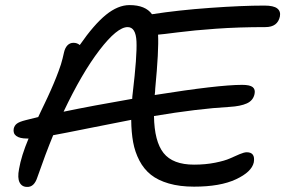

<svg xmlns="http://www.w3.org/2000/svg" viewBox="-20 -753 1126 758"><path d="M86.9 -15.1Q66.4 -15.1 57.4 -32.7Q48.3 -50.3 55.2 -85.9Q64 -137.7 92.8 -206.1H86.9Q58.1 -206.1 44.4 -216.1Q30.8 -226.1 34.2 -245.1Q37.1 -257.8 46.9 -265.1Q56.6 -272.5 82 -278.8Q117.7 -288.1 130.9 -291Q132.8 -295.4 143.1 -316.9Q153.3 -338.4 156.2 -344.2Q159.2 -350.1 168.2 -369.6Q177.2 -389.2 180.4 -396.5Q183.6 -403.8 191.2 -421.4Q198.7 -439 202.1 -448Q205.6 -457 211.4 -472.4Q217.3 -487.8 220.5 -498.5Q223.6 -509.3 227.1 -522.2Q230.5 -535.2 232.9 -546.9Q236.8 -564 246.3 -574Q255.9 -584 270 -584Q284.7 -584 294.9 -575.2Q351.1 -656.2 398.4 -694.6Q445.8 -732.9 491.2 -732.9Q554.2 -732.9 580.1 -696.8Q683.1 -712.9 809.3 -721.9Q935.5 -731 1023.9 -731Q1060.1 -731 1074.5 -719.7Q1088.9 -708.5 1085 -688Q1076.2 -646 1027.8 -646Q921.4 -646 832.8 -639.6Q744.1 -633.3 681.6 -625.2Q619.1 -617.2 604 -616.2Q607.4 -554.7 592.8 -402.8Q592.8 -393.6 590.8 -377.9Q842.3 -418 936 -418Q966.8 -418 977.8 -408.9Q988.8 -399.9 984.9 -381.8Q979.5 -356 954.3 -344.7Q929.2 -333.5 887.2 -331.1Q759.3 -323.7 587.9 -294.9Q589.4 -194.8 625.7 -148.9Q662.1 -103 746.1 -103Q791 -103 829.1 -110.6Q867.2 -118.2 887.5 -127.4Q907.7 -136.7 925.8 -144.3Q943.8 -151.9 954.1 -151.9Q988.8 -151.9 981.9 -111.8Q973.6 -74.2 911.6 -45.2Q849.6 -16.1 746.1 -16.1Q689.5 -16.1 646.5 -28.6Q603.5 -41 575.7 -63.2Q547.9 -85.4 530.3 -119.1Q512.7 -152.8 505.6 -191.7Q498.5 -230.5 498 -279.8Q436 -268.1 332.3 -247.1Q228.5 -226.1 189.9 -219.2Q159.2 -144.5 127.9 -54.2Q115.2 -13.7 86.9 -15.1ZM483.9 -646Q442.4 -646 372.8 -555.2Q303.2 -464.4 231 -312Q346.2 -335.9 502 -362.8Q502 -371.1 503.9 -384.8Q521.5 -533.2 518.8 -589.6Q516.1 -646 483.9 -646Z"/></svg>

Font: Shantell Sans Irregular Bouncy
Style: Italic
Weight: 400
Italic angle: -11.31°
Designer: Stephen Nixon, Anya Danilova, Shantell Martin
Foundry: Arrow Type
Version: Version 1.006;[9816181b4]